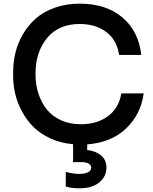

<svg xmlns="http://www.w3.org/2000/svg" viewBox="-20 -771 837 1048"><path d="M415 256.8Q369.1 256.8 338.9 247.1V167Q377.4 178.2 413.1 178.2Q444.3 178.2 461.2 168.9Q478 159.7 478 144Q478 130.4 463.9 122.1Q449.7 113.8 423.8 113.8H378.9V16.1Q310.5 10.3 254.4 -15.9Q198.2 -42 161.4 -79.3Q124.5 -116.7 99.1 -164.3Q73.7 -211.9 62.7 -259.8Q51.8 -307.6 51.8 -356V-377.9Q51.8 -432.6 64.7 -485.1Q77.6 -537.6 106.4 -586.2Q135.3 -634.8 176.8 -671.1Q218.3 -707.5 279.8 -729.2Q341.3 -751 415 -751Q560.1 -751 648.7 -675.3Q737.3 -599.6 751 -471.2H629.9Q618.2 -552.7 560.1 -596.4Q502 -640.1 415 -640.1Q300.3 -640.1 237.1 -563.7Q173.8 -487.3 173.8 -366.2Q173.8 -309.6 189.7 -260.3Q205.6 -210.9 235.8 -173.3Q266.1 -135.7 313.7 -114.3Q361.3 -92.8 420.9 -92.8Q510.3 -92.8 569.8 -137.2Q629.4 -181.6 642.1 -261.2H764.2Q749 -147.5 668.9 -70.3Q588.9 6.8 456.1 17.1V47.9Q504.9 53.7 533 78.6Q561 103.5 561 144Q561 192.9 521.5 224.9Q481.9 256.8 415 256.8Z"/></svg>

Font: Sora Medium
Style: Regular
Weight: 500
Designer: Jonathan Barnbrook, Julián Moncada
Foundry: Barnbrook Fonts
Version: Version 2.000